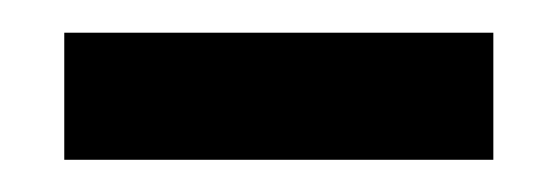

<svg xmlns="http://www.w3.org/2000/svg" viewBox="-20 -606 343 118"><path d="M19.5 -507.8V-585.9H283.2V-507.8Z"/></svg>

Font: Orelega One
Style: Regular
Weight: 400
Version: Version 1.1 ; ttfautohint (v1.8.3)